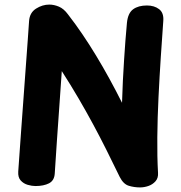

<svg xmlns="http://www.w3.org/2000/svg" viewBox="-20 -801 789 838"><path d="M219 -44Q217.2 -12.9 193.9 -0.9Q170.6 11 134.9 11Q119.2 11 100.9 5.7Q82.7 0.4 70.3 -13.3Q58 -27.1 59.6 -52Q61.8 -82.6 65.4 -134.1Q69 -185.6 73.6 -248.9Q78.2 -312.3 83.2 -380.5Q88.2 -448.7 92.8 -512.1Q97.4 -575.4 101.2 -627.1Q104.9 -678.7 106.9 -709Q109.4 -745.6 137.2 -763.3Q164.9 -781 195.3 -781Q215.7 -781 237.1 -772Q258.4 -763 276.3 -738.8Q308.8 -697 339.4 -651.9Q370 -606.9 399.4 -558.3Q428.8 -509.8 457.1 -458.2Q485.4 -406.7 512.6 -352.4Q513.9 -401.9 516.3 -448.4Q518.7 -494.9 521.5 -538.7Q524.3 -582.4 527.4 -623.6Q530.4 -664.7 534.1 -702Q538.4 -744 561.2 -760.6Q583.9 -777.1 621.3 -777.1Q653.2 -777.1 674.3 -761.1Q695.4 -745.1 692.7 -710Q687.4 -637.4 681.8 -551.6Q676.2 -465.7 671.8 -376.3Q667.4 -286.9 666.6 -202.1Q665.7 -117.2 669.7 -47Q671.4 -24.1 658.7 -9.8Q646 4.4 627.7 10.7Q609.4 17 591.2 17Q566 17 542.3 9.9Q518.7 2.9 502.6 -28.6Q473 -89.7 444.4 -146.9Q415.8 -204.1 385.9 -259.4Q356.1 -314.7 322.7 -371.8Q289.3 -429 249.7 -490.6Q244.4 -413.1 239 -337.2Q233.6 -261.2 228.5 -188.2Q223.4 -115.1 219 -44Z"/></svg>

Font: Playpen Sans
Style: Regular
Weight: 400
Designer: Laura Meseguer, Veronika Burian, José Scaglione, Kostas Bartsokas, Vera Evstafieva, Tom Grace, Yorlmar Campos
Foundry: TypeTogether
Version: Version 2.000